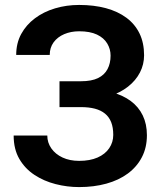

<svg xmlns="http://www.w3.org/2000/svg" viewBox="-20 -740 652 769"><path d="M322.3 -340.8H218.3V-414.6H304.2Q346.7 -414.6 372.6 -427.2Q398.4 -439.9 410.6 -463.1Q422.9 -486.3 422.9 -517.1Q422.9 -543.5 409.4 -565.9Q396 -588.4 368.2 -601.6Q340.3 -614.7 296.9 -614.7Q264.2 -614.7 237.3 -603.3Q210.4 -591.8 194.8 -570.6Q179.2 -549.3 179.2 -520H44.9Q44.9 -566.9 64.9 -603.8Q85 -640.6 119.9 -666.7Q154.8 -692.9 200.4 -706.5Q246.1 -720.2 296.9 -720.2Q356 -720.2 404.1 -707.3Q452.1 -694.3 486.3 -668.9Q520.5 -643.6 538.8 -606Q557.1 -568.4 557.1 -518.6Q557.1 -481.9 540.5 -449.7Q523.9 -417.5 492.9 -393.1Q461.9 -368.7 418.7 -354.7Q375.5 -340.8 322.3 -340.8ZM218.3 -383.3H322.3Q380.9 -383.3 426.5 -371.1Q472.2 -358.9 503.7 -335.4Q535.2 -312 551.8 -277.6Q568.4 -243.2 568.4 -198.7Q568.4 -148.9 548.3 -110.4Q528.3 -71.8 491.9 -44.9Q455.6 -18.1 405.8 -4.4Q356 9.3 296.9 9.3Q249 9.3 202.4 -2.7Q155.8 -14.6 117.9 -39.6Q80.1 -64.5 57.4 -103.5Q34.7 -142.6 34.7 -197.3H169.4Q169.4 -168.9 185.5 -145.8Q201.7 -122.6 230.5 -109.1Q259.3 -95.7 296.9 -95.7Q340.3 -95.7 370.8 -109.1Q401.4 -122.6 417.5 -146.5Q433.6 -170.4 433.6 -199.7Q433.6 -229.5 425.3 -250.5Q417 -271.5 400.6 -284.9Q384.3 -298.3 360.1 -304.7Q335.9 -311 304.2 -311H218.3Z"/></svg>

Font: Roboto SemiBold
Style: Regular
Weight: 600
Designer: Christian Robertson
Foundry: Google
Version: Version 3.009; 2024